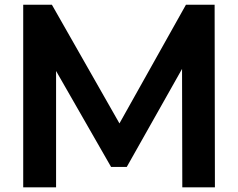

<svg xmlns="http://www.w3.org/2000/svg" viewBox="-20 -798 1014 818"><path d="M755.6 -504.4 520 -86.7H453.3L218.9 -495.6V0H78.9V-777.8H201.1L488.9 -272.2L772.2 -777.8H894.4L895.6 0H756.7Z"/></svg>

Font: Paperlogy 7 Bold
Style: Regular
Weight: 700
Designer: redesigned by Lee Juim, glyphs from Gmarket Sans & Montserrat
Foundry: PT&
Version: Version 1.001